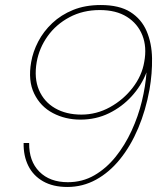

<svg xmlns="http://www.w3.org/2000/svg" viewBox="-20 -732 646 764"><path d="M248 12Q191 12 151.5 -10.5Q112 -33 92.5 -72.5Q73 -112 74 -163H96Q95 -91 136.5 -49Q178 -7 250 -7Q308 -7 355.5 -34.5Q403 -62 440 -108Q477 -154 503.5 -211.5Q530 -269 544.5 -329Q559 -389 563 -444Q543 -392 504.5 -349.5Q466 -307 414 -281.5Q362 -256 300 -256Q240 -256 190.5 -282Q141 -308 116 -359.5Q91 -411 104 -485Q111 -526 132 -566.5Q153 -607 188 -640Q223 -673 271 -692.5Q319 -712 381 -712Q455 -712 499 -684Q543 -656 563.5 -608Q584 -560 585 -500Q586 -440 575 -376Q560 -293 530 -222Q500 -151 457.5 -98.5Q415 -46 362 -17Q309 12 248 12ZM304 -276Q364 -276 417.5 -305.5Q471 -335 508 -383Q545 -431 554 -486Q565 -545 546.5 -591.5Q528 -638 485 -665Q442 -692 377 -692Q310 -692 256.5 -663.5Q203 -635 169.5 -588Q136 -541 126 -485Q115 -421 135 -374Q155 -327 199 -301.5Q243 -276 304 -276Z"/></svg>

Font: DM Sans 16pt Thin
Style: Italic
Weight: 250
Italic angle: -10°
Version: Version 4.004;gftools[0.9.30]